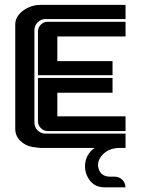

<svg xmlns="http://www.w3.org/2000/svg" viewBox="-20 -611 582 793"><path d="M331.1 77.1Q331.1 27.3 372.1 -1H482.4L482.9 0H474.6Q429.7 0 403.3 28.3Q384.8 48.3 384.8 69.8Q384.8 78.1 387.7 86.9Q397.5 118.7 436 118.7Q436.5 118.7 437 118.7H453.6Q471.7 118.7 484.9 131.3Q498 144 498 162.6H410.6Q361.8 162.6 339.8 115.7Q331.1 96.7 331.1 77.1ZM111.3 -4.4Q82 -10.7 62.5 -30.8Q43 -50.8 43 -79.1V-510.3Q43 -541.5 74.2 -566.4Q107.9 -590.8 146.5 -590.8H498.5V-532.2H167.5Q148.9 -532.2 135.5 -518.6Q122.1 -504.9 122.1 -486.3V-104.5Q122.1 -85.9 135.5 -72.5Q148.9 -59.1 168 -59.1H498.5V0H144.5ZM444.8 -228H216.8V-130.4H498.5V-69.8H177.7Q160.6 -69.8 148.7 -81.8Q136.7 -93.8 136.7 -110.8V-289.1H444.8ZM136.7 -479.5Q136.7 -497.1 148.4 -509Q160.2 -521 177.2 -521H498.5V-460.4H216.8V-358.4H444.8V-300.3H136.7Z"/></svg>

Font: Ebtekar Inline 2
Style: Inline-2
Weight: 500
Designer: Arman Khorramak
Foundry: Arman Khorramak
Version: Version 2.000